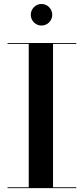

<svg xmlns="http://www.w3.org/2000/svg" viewBox="-20 -972 432 992"><path d="M139 -895.5C139 -865 164 -840 194.5 -840C225 -840 250 -865 250 -895.5C250 -926 225 -951.5 194.5 -951.5C164 -951.5 139 -926 139 -895.5ZM19 -4.5V0H374V-4.5H254V-745.5H374V-750H19V-745.5H128.5V-4.5Z"/></svg>

Font: Bodoni* 36pt Medium
Style: Regular
Weight: 500
Version: Version 2.3